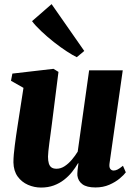

<svg xmlns="http://www.w3.org/2000/svg" viewBox="-20 -876 638 908"><path d="M174 11Q142 11 112.2 -2Q82.5 -15 63.5 -41.2Q44.5 -67.5 43.5 -108Q43.5 -124.5 45.2 -145.2Q47 -166 50 -188.8Q53 -211.5 56.2 -234.8Q59.5 -258 63 -280L91 -460.5L32 -494L38.5 -528L233 -550.5L256.5 -536L225 -287Q222.5 -266 219.2 -243Q216 -220 213.2 -199Q210.5 -178 208.8 -161.5Q207 -145 207 -135.5Q207 -115.5 211 -102.8Q215 -90 223.8 -84Q232.5 -78 247.5 -78Q267.5 -78 286 -90.2Q304.5 -102.5 320.2 -121.2Q336 -140 347.5 -159L401.5 -543.5H560.5L498 -103.5Q495.5 -85.5 501.5 -77.5Q507.5 -69.5 517.5 -69.5Q526 -69.5 535.8 -74.2Q545.5 -79 561.5 -92L575 -61Q566 -48.5 546 -31.8Q526 -15 496.8 -2.2Q467.5 10.5 431.5 10.5Q390.5 10.5 370 -4.5Q349.5 -19.5 346 -45.5Q345.5 -49.5 345.8 -56Q346 -62.5 346.8 -70.5Q347.5 -78.5 348.8 -87Q350 -95.5 351 -103.5L349 -104Q337 -83.5 320.8 -63Q304.5 -42.5 283 -25.8Q261.5 -9 234.5 1Q207.5 11 174 11ZM343 -605.5Q325 -614 295.8 -633Q266.5 -652 234.5 -677.2Q202.5 -702.5 174.8 -728.8Q147 -755 131.5 -776L224 -856.5L378.5 -635Z"/></svg>

Font: Merriweather 60pt Black
Style: Italic
Weight: 900
Italic angle: -7.8°
Version: Version 2.101